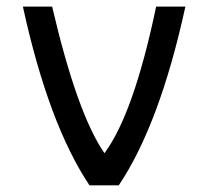

<svg xmlns="http://www.w3.org/2000/svg" viewBox="-20 -557 626 577"><path d="M249 0Q126 -183.6 48.8 -537.1H136.7Q211.9 -214.8 293.9 -96.7Q381.8 -214.8 449.2 -537.1H537.1Q460 -183.6 336.9 0Z"/></svg>

Font: Consola Mono
Style: Book
Weight: 400
Monospace: yes
Version: Version 2.001